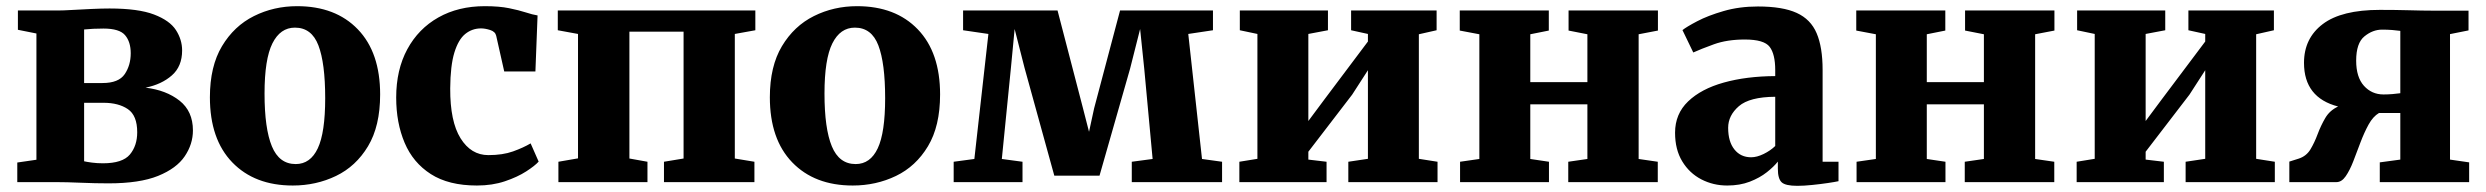

<svg xmlns="http://www.w3.org/2000/svg" viewBox="-20 -590 8055 622"><path d="M331.5 4Q289 4 242.2 2Q195.5 0 162.5 0H36V-63.5L98 -72.5V-481.5L38 -493.5V-556H166.5Q184.5 -556 214.5 -557.8Q244.5 -559.5 277.2 -561Q310 -562.5 335 -562.5Q428 -562.5 479 -543Q530 -523.5 550 -492.5Q570 -461.5 570 -426.5Q570 -375 536.8 -345.8Q503.5 -316.5 451.5 -306Q518.5 -298 561.8 -263.8Q605 -229.5 605 -167.5Q605 -123 578.5 -83.8Q552 -44.5 492.2 -20.2Q432.5 4 331.5 4ZM252.5 -321H312Q364.5 -321 384 -349.8Q403.5 -378.5 403.5 -417.5Q403.5 -454.5 385.2 -476Q367 -497.5 315 -497.5Q281 -497.5 252.5 -494.5ZM313.5 -61Q377 -61 400.8 -89.5Q424.5 -118 424.5 -161.5Q424.5 -216 394.2 -236.5Q364 -257 315.5 -257H252.5V-67.5Q261 -65.5 278 -63.2Q295 -61 313.5 -61Z M660 -275Q660 -375 699.2 -440.5Q738.5 -506 802.8 -538Q867 -570 942.5 -570Q1067 -570 1139.2 -495Q1211.5 -420 1211.5 -284Q1211.5 -181.5 1172.2 -116.2Q1133 -51 1068.5 -20Q1004 11 928.5 11Q805 11 732.5 -64Q660 -139 660 -275ZM938 -58.5Q985.5 -58.5 1009.5 -109.5Q1033.5 -160.5 1033.5 -272Q1033.5 -385.5 1011.5 -443Q989.5 -500.5 935.5 -500.5Q888 -500.5 862.5 -449.5Q837 -398.5 837 -287Q837 -173.5 860.8 -116Q884.5 -58.5 938 -58.5Z M1263.5 -274Q1263.5 -364 1299.5 -430.5Q1335.5 -497 1400.2 -533.5Q1465 -570 1550.5 -570Q1597 -570 1629 -563.5Q1661 -557 1683.2 -549.8Q1705.5 -542.5 1721.5 -540L1714.5 -358.5H1613.5L1587.5 -474Q1584.5 -487.5 1568 -492.8Q1551.5 -498 1538.5 -498Q1509.5 -498 1487.2 -480Q1465 -462 1452 -419.8Q1439 -377.5 1438.5 -303.5Q1438 -196.5 1472 -142Q1506 -87.5 1562 -87.5Q1608.5 -87.5 1642 -99.5Q1675.5 -111.5 1699 -125.5L1725 -66.5Q1713 -53 1684.8 -34.8Q1656.5 -16.5 1615.8 -2.8Q1575 11 1525 11Q1433.5 11 1375.8 -26Q1318 -63 1290.8 -127.5Q1263.5 -192 1263.5 -274Z M1789 0V-66L1852.5 -77V-480L1787 -492V-556H2427V-492L2360.5 -480V-76.5L2424 -66V0H2131V-66L2194.5 -76.5V-487.5H2019V-76.5L2077.5 -66V0Z M2474 -275Q2474 -375 2513.2 -440.5Q2552.5 -506 2616.8 -538Q2681 -570 2756.5 -570Q2881 -570 2953.2 -495Q3025.5 -420 3025.5 -284Q3025.5 -181.5 2986.2 -116.2Q2947 -51 2882.5 -20Q2818 11 2742.5 11Q2619 11 2546.5 -64Q2474 -139 2474 -275ZM2752 -58.5Q2799.5 -58.5 2823.5 -109.5Q2847.5 -160.5 2847.5 -272Q2847.5 -385.5 2825.5 -443Q2803.5 -500.5 2749.5 -500.5Q2702 -500.5 2676.5 -449.5Q2651 -398.5 2651 -287Q2651 -173.5 2674.8 -116Q2698.5 -58.5 2752 -58.5Z M3069.5 0V-66L3136.5 -75L3182 -480L3100 -492V-556H3406L3488.5 -239L3508 -163L3524.5 -239L3608.5 -556H3909.5V-492L3829.5 -480L3874 -75L3939 -66V0H3646.5V-66L3714 -75L3687 -366L3673.5 -496L3641 -367.5L3542 -21H3395.5L3299 -370.5L3267 -496L3255 -370.5L3225.5 -75L3292.5 -66V0Z M3995 0V-66L4053.5 -75.5V-480L3996.5 -492V-556H4282V-492L4218.5 -480V-198L4271 -268.5L4411.5 -455.5V-480L4357 -492V-556H4634V-492L4576.5 -479V-75.5L4637 -66V0H4348V-66L4411.5 -75.5V-362.5L4360.5 -283.5L4218.5 -98.5V-73L4277.5 -66V0Z M4710 0V-66L4772.5 -75V-479L4709 -491V-556H4997.5V-491L4937.5 -479V-324H5122.5V-479L5061.5 -491V-556H5351V-491L5288.5 -479V-75L5350.5 -66V0H5060.5V-66L5122.5 -75V-252H4937.5V-75L4998 -66V0Z M5406.5 -160Q5406.5 -221 5448.8 -261.5Q5491 -302 5564.2 -322.5Q5637.5 -343 5731 -343.5V-363Q5731 -414.5 5713 -438.2Q5695 -462 5632.5 -462Q5575 -462 5532.2 -446.5Q5489.5 -431 5465.5 -420L5430.5 -492.5Q5443.5 -503 5478.2 -521.2Q5513 -539.5 5563.8 -554.2Q5614.5 -569 5675 -569Q5755 -569 5800.5 -548.2Q5846 -527.5 5865.2 -482.2Q5884.5 -437 5884.5 -363.5V-66H5936V-3Q5924.5 -0.5 5901 3Q5877.5 6.5 5850.8 9.2Q5824 12 5802.5 12Q5764 12 5751.8 0.5Q5739.5 -11 5739.5 -43.5V-66.5Q5727 -50.5 5704 -32.2Q5681 -14 5648.8 -1.5Q5616.5 11 5575.5 11Q5530 11 5491.5 -9Q5453 -29 5429.8 -67.2Q5406.5 -105.5 5406.5 -160ZM5653 -80.5Q5671.5 -80.5 5693.5 -91.2Q5715.5 -102 5731 -117V-276.5Q5648 -276 5613.2 -246Q5578.5 -216 5578.5 -176Q5578.5 -131 5598.8 -105.8Q5619 -80.5 5653 -80.5Z M5994.5 0V-66L6057 -75V-479L5993.5 -491V-556H6282V-491L6222 -479V-324H6407V-479L6346 -491V-556H6635.5V-491L6573 -479V-75L6635 -66V0H6345V-66L6407 -75V-252H6222V-75L6282.5 -66V0Z M6707.5 0V-66L6766 -75.5V-480L6709 -492V-556H6994.5V-492L6931 -480V-198L6983.5 -268.5L7124 -455.5V-480L7069.5 -492V-556H7346.5V-492L7289 -479V-75.5L7349.5 -66V0H7060.5V-66L7124 -75.5V-362.5L7073 -283.5L6931 -98.5V-73L6990 -66V0Z M7396.5 0V-66.5L7426.5 -76Q7451.5 -84 7464.8 -106Q7478 -128 7488.2 -155.5Q7498.5 -183 7512.8 -207.5Q7527 -232 7554.5 -245Q7444 -273.5 7444 -386.5Q7444 -466 7504.8 -512Q7565.5 -558 7690 -558Q7740 -558 7784.2 -556.8Q7828.5 -555.5 7859.5 -555.5H7977V-491.5L7917 -479.5V-73L7979 -64V0H7689.5V-64L7756 -73V-224H7687Q7667.5 -212.5 7653.2 -186.5Q7639 -160.5 7627 -128.8Q7615 -97 7603.8 -67.8Q7592.5 -38.5 7579.2 -19.2Q7566 0 7549 0ZM7701.5 -284Q7715 -284 7730.5 -285.2Q7746 -286.5 7756 -288V-490Q7745 -491.5 7729.8 -492.8Q7714.5 -494 7697 -494Q7666.5 -494 7639.8 -472.2Q7613 -450.5 7613 -393.5Q7613 -340 7638.2 -312Q7663.5 -284 7701.5 -284Z"/></svg>

Font: Merriweather Black
Style: Regular
Weight: 900
Designer: Eben Sorkin
Foundry: Eben Sorkin
Version: Version 2.200;gftools[0.9.31]